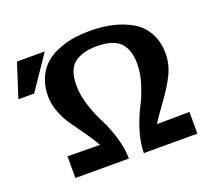

<svg xmlns="http://www.w3.org/2000/svg" viewBox="-133 -873 1139 1031"><g transform="rotate(-20 436.5 -358.0)"><path d="M-12 -502 50 -695H209L78 -502ZM131 0V-124L316 -122Q296 -159 261 -208Q226 -257 203 -289.5Q180 -322 161.5 -368.5Q143 -415 143 -462Q143 -523 165 -570Q187 -617 220.5 -644Q254 -671 300.5 -688Q347 -705 388.5 -710.5Q430 -716 475 -716Q543 -716 601.5 -702.5Q660 -689 709 -661Q758 -633 786.5 -582Q815 -531 815 -462Q815 -403 788 -347Q761 -291 710 -221.5Q659 -152 642 -122Q673 -122 735.5 -123Q798 -124 828 -124V0H522Q523 -62 543.5 -127Q564 -192 588.5 -238.5Q613 -285 633 -346Q653 -407 653 -462Q653 -543 614 -584.5Q575 -626 479 -626Q398 -626 352 -591Q306 -556 306 -464Q306 -408 326 -347Q346 -286 370.5 -239.5Q395 -193 415.5 -127.5Q436 -62 437 0Z"/></g></svg>

Font: Coval
Style: Black
Weight: 1000
Foundry: Context Ltd
Version: Version 001.000